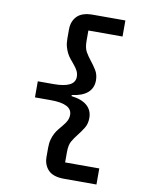

<svg xmlns="http://www.w3.org/2000/svg" viewBox="-97 -828 793 1035"><g transform="rotate(10 300.0 -311.0)"><path d="M327 138Q267 138 240 110Q213 82 213 38V-12Q213 -38 218.5 -57.5Q224 -77 232 -92Q240 -107 250 -119Q260 -131 269 -142Q286 -162 292.5 -176.5Q299 -191 299 -207Q299 -267 183 -267H96V-355H183Q299 -355 299 -415Q299 -431 292.5 -445.5Q286 -460 269 -480Q260 -491 250 -503Q240 -515 232 -530Q224 -545 218.5 -564.5Q213 -584 213 -610V-660Q213 -704 240 -732Q267 -760 327 -760H504V-672H317V-616Q317 -577 329 -556Q341 -535 357 -515Q374 -494 389 -470Q404 -446 404 -414Q404 -372 375 -346.5Q346 -321 289 -314V-308Q346 -301 375 -275.5Q404 -250 404 -208Q404 -176 389 -152Q374 -128 357 -107Q341 -87 329 -66Q317 -45 317 -6V50H504V138Z"/></g></svg>

Font: IBM Plex Mono SemiBold
Style: Regular
Weight: 600
Monospace: yes
Designer: Mike Abbink, Paul van der Laan, Pieter van Rosmalen
Foundry: Bold Monday
Version: Version 2.3